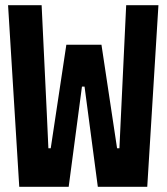

<svg xmlns="http://www.w3.org/2000/svg" viewBox="-20 -718 640 738"><path d="M244 0 295 -385H305L356 0H546L589 -698H465L445 -276L439 -148H430L370 -546H235L175 -148H166L160 -280L140 -698H11L54 0Z"/></svg>

Font: IBM Plex Mono
Style: Bold
Weight: 700
Monospace: yes
Designer: Mike Abbink, Paul van der Laan, Pieter van Rosmalen
Foundry: Bold Monday
Version: Version 2.004